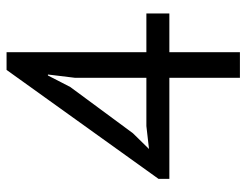

<svg xmlns="http://www.w3.org/2000/svg" viewBox="-103 -648 751 585"><g transform="rotate(-90 272.5 -355.5)"><path d="M524 -215H406V0H328V-215H20V-248L352 -711H406V-285H524ZM328 -503 338 -585H335L300 -517L159 -326L111 -277L181 -285H328Z"/></g></svg>

Font: PTSans
Style: Regular
Weight: 400
Designer: A.Korolkova, O.Umpeleva, V.Yefimov
Foundry: ParaType Ltd
Version: Version 2.003W OFL